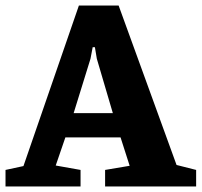

<svg xmlns="http://www.w3.org/2000/svg" viewBox="-28 -676 731 696"><path d="M-8 0V-60L57 -74L258 -656H402L612 -78L683 -60V0H353V-60L442 -75L409 -178H209L174 -76L264 -60V0ZM239 -266H381L323 -463L316 -505H308L300 -463Z"/></svg>

Font: Faustina Light ExtraBold
Style: Regular
Weight: 800
Version: Version 1.200